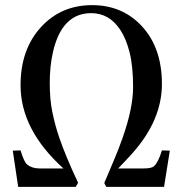

<svg xmlns="http://www.w3.org/2000/svg" viewBox="-20 -728 714 748"><path d="M227.1 -71.8Q60.1 -222.7 60.1 -396Q60.1 -536.6 141.1 -624Q219.2 -708 338.9 -708Q456.5 -708 532.7 -626Q610.8 -541.5 610.8 -400.9Q610.8 -260.3 496.1 -131.3Q465.8 -97.7 440.4 -71.8H540Q571.3 -71.8 580.6 -81.1Q597.2 -96.7 610.8 -142.1L641.6 -141.1L619.1 0H394L386.2 -15.1Q401.9 -53.2 421.4 -98.1Q440.9 -143.1 458 -191.9Q498.5 -307.6 498.5 -388.7Q498.5 -469.7 484.9 -523.9Q471.2 -578.1 448.2 -612.3Q405.3 -676.8 335.4 -676.8Q221.2 -676.8 186.5 -525.9Q173.8 -470.7 173.8 -405.3Q173.8 -339.8 184.1 -290.3Q194.3 -240.7 210.4 -193.4Q234.4 -122.1 284.2 -16.1L274.9 0H50.8L29.8 -141.1L60.1 -142.1Q73.2 -98.1 85.4 -87.4Q104 -71.8 133.8 -71.8Z"/></svg>

Font: Stardos Stencil
Style: Regular
Weight: 400
Version: Version 1.000